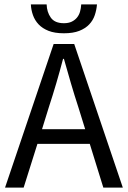

<svg xmlns="http://www.w3.org/2000/svg" viewBox="-20 -857 584 877"><path d="M203 -367 172 -267H369L338 -367Q320 -422 304 -476.5Q288 -531 272 -588H268Q253 -531 237 -476.5Q221 -422 203 -367ZM3 0 225 -656H319L541 0H452L390 -200H151L88 0ZM272 -705Q230 -705 202 -716Q174 -727 156.5 -745.5Q139 -764 130.5 -788Q122 -812 121 -837H193Q194 -802 212 -776.5Q230 -751 272 -751Q293 -751 307.5 -758Q322 -765 331.5 -776.5Q341 -788 345.5 -803.5Q350 -819 351 -837H423Q421 -812 413 -788Q405 -764 387.5 -745.5Q370 -727 342 -716Q314 -705 272 -705Z"/></svg>

Font: Pinyin1712
Style: Regular
Weight: 400
Version: Version 1